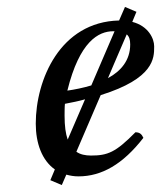

<svg xmlns="http://www.w3.org/2000/svg" viewBox="-20 -498 464 553"><path d="M340 -478 323 -439C153 -435 83 -268 83 -142C83 -85 101 -36 138 -10L125 21L158 35L171 5C182 8 193 10 206 10C273 10 334 -25 393 -101C388 -112 382 -117 370 -117C313 -59 290 -50 242 -50C226 -50 211 -53 200 -61L270 -224C424 -272 424 -331 424 -363C424 -364 424 -364 424 -365C424 -386 408 -423 361 -435L373 -464ZM310 -408 243 -252C220 -245 195 -240 174 -237C209 -379 264 -408 306 -408C307 -408 309 -408 310 -408ZM167 -199C188 -203 208 -207 225 -212L175 -96C169 -113 166 -135 166 -165C166 -170 166 -191 167 -199ZM345 -399C352 -393 355 -384 355 -370C355 -324 328 -293 291 -273L308 -313Z"/></svg>

Font: Libertinus Serif
Style: Italic
Weight: 400
Italic angle: -12°
Designer: Philipp H. Poll, Khaled Hosny
Foundry: Caleb Maclennan
Version: Version 7.050;RELEASE